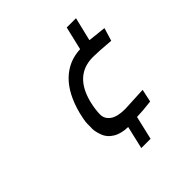

<svg xmlns="http://www.w3.org/2000/svg" viewBox="-180 -711 921 921"><g transform="rotate(-45 280.0 -251.0)"><path d="M167 -248Q194 -352 250 -406Q306 -460 385 -463L413 -582H476L447 -462L539 -452L519 -386Q438 -393 402 -393Q277 -393 241 -248Q231 -204 231 -174Q231 -144 256.5 -125.5Q282 -107 335 -107L459 -113L445 -48Q388 -41 348 -40L320 80H257L284 -36Q237 -37 207 -55.5Q177 -74 166.5 -103.5Q156 -133 156 -151Q156 -169 156.5 -188Q157 -207 167 -248Z"/></g></svg>

Font: TitilliumWebItalic
Style: Italic
Weight: 400
Italic angle: -13°
Version: Version 1.001;PS 57.000;hotconv 1.0.70;makeotf.lib2.5.55311